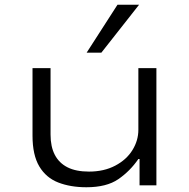

<svg xmlns="http://www.w3.org/2000/svg" viewBox="-20 -781 798 809"><path d="M344 8Q277 8 225.5 -12Q174 -32 145.5 -80Q117 -128 117 -209V-494H193V-214Q193 -163 211 -128.5Q229 -94 264.5 -76Q300 -58 355 -58Q418 -58 465.5 -83Q513 -108 538 -148.5Q563 -189 563 -234V-494H639V0H568V-111H563Q528 -60 478.5 -26Q429 8 344 8ZM345 -559 475 -761H566L407 -559Z"/></svg>

Font: Nunito Sans 7pt Expanded Light
Style: Regular
Weight: 300
Width: 7
Designer: Vernon Adams
Foundry: Vernon Adams
Version: Version 3.101;gftools[0.9.27]